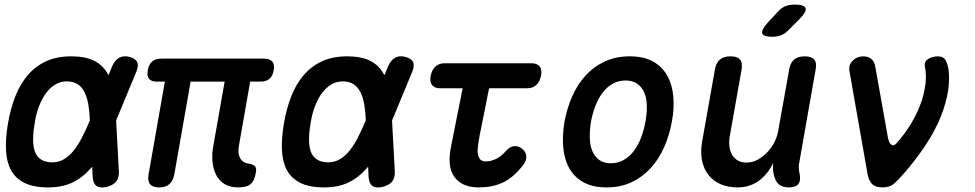

<svg xmlns="http://www.w3.org/2000/svg" viewBox="-20 -805 4240 835"><path d="M497 -59Q498 -31 485 -15Q472 1 443 8Q414 14 399.5 3.5Q385 -7 383 -35L381 -80Q375 -73 368 -66Q336 -30 292.5 -10Q249 10 188 10Q125 10 85.5 -10Q46 -30 27 -66.5Q8 -103 6 -154.5Q4 -206 15 -270Q26 -334 47 -387Q68 -440 101 -478.5Q134 -517 180.5 -538.5Q227 -560 289 -560Q350 -560 387 -542Q424 -524 444 -491Q448 -485 452 -478L467 -515Q479 -543 497.5 -553.5Q516 -564 542 -558Q569 -551 576.5 -535Q584 -519 572 -491L485 -281ZM371 -282Q369 -321 364 -352Q358 -384 346.5 -406Q335 -428 316.5 -439.5Q298 -451 270 -451Q243 -451 220.5 -437.5Q198 -424 180.5 -400.5Q163 -377 150 -343.5Q137 -310 131 -270Q124 -231 124 -199Q124 -167 132 -145Q140 -123 159 -111Q178 -99 207 -99Q236 -99 259 -113Q282 -127 301.5 -151.5Q321 -176 338 -210Q355 -243 371 -282Z M1015 10Q980 10 956 -5Q932 -20 919.5 -45Q907 -70 904 -103Q901 -136 908 -172L957 -450H809L738 -46Q732 -18 716.5 -4Q701 10 672 10Q644 10 632.5 -4Q621 -18 626 -46L697 -450H663Q638 -450 628 -462.5Q618 -475 623 -500Q627 -525 641.5 -537.5Q656 -550 682 -550H1128Q1154 -550 1164.5 -537Q1175 -524 1170 -498Q1166 -474 1151.5 -462Q1137 -450 1113 -450H1068L1019 -171Q1013 -138 1024.5 -117Q1036 -96 1065 -93Q1083 -89 1089.5 -81Q1096 -73 1093 -56Q1087 -18 1069.5 -4Q1052 10 1015 10Z M1697 -59Q1698 -31 1685 -15Q1672 1 1643 8Q1614 14 1599.5 3.5Q1585 -7 1583 -35L1581 -80Q1575 -73 1568 -66Q1536 -30 1492.5 -10Q1449 10 1388 10Q1325 10 1285.5 -10Q1246 -30 1227 -66.5Q1208 -103 1206 -154.5Q1204 -206 1215 -270Q1226 -334 1247 -387Q1268 -440 1301 -478.5Q1334 -517 1380.5 -538.5Q1427 -560 1489 -560Q1550 -560 1587 -542Q1624 -524 1644 -491Q1648 -485 1652 -478L1667 -515Q1679 -543 1697.5 -553.5Q1716 -564 1742 -558Q1769 -551 1776.5 -535Q1784 -519 1772 -491L1685 -281ZM1571 -282Q1569 -321 1564 -352Q1558 -384 1546.5 -406Q1535 -428 1516.5 -439.5Q1498 -451 1470 -451Q1443 -451 1420.5 -437.5Q1398 -424 1380.5 -400.5Q1363 -377 1350 -343.5Q1337 -310 1331 -270Q1324 -231 1324 -199Q1324 -167 1332 -145Q1340 -123 1359 -111Q1378 -99 1407 -99Q1436 -99 1459 -113Q1482 -127 1501.5 -151.5Q1521 -176 1538 -210Q1555 -243 1571 -282Z M2290 -530Q2316 -530 2327 -516Q2338 -502 2333 -476Q2328 -450 2312.5 -435.5Q2297 -421 2271 -421H2107L2065 -211Q2060 -183 2058 -163Q2056 -143 2059.5 -129.5Q2063 -116 2071 -109.5Q2079 -103 2092 -103Q2116 -103 2138.5 -114.5Q2161 -126 2182 -150Q2199 -169 2218 -169.5Q2237 -170 2252 -157Q2269 -142 2269 -123.5Q2269 -105 2255 -87Q2233 -59 2211.5 -40.5Q2190 -22 2166.5 -11Q2143 0 2117 5Q2091 10 2062 10Q2023 10 1996.5 -2.5Q1970 -15 1954.5 -38Q1939 -61 1936 -93Q1933 -125 1941 -165L1992 -421H1895Q1870 -421 1859 -435Q1848 -449 1853 -475Q1858 -501 1873.5 -515.5Q1889 -530 1915 -530Z M2618 10Q2558 10 2518 -12Q2478 -34 2456 -73Q2434 -112 2429.5 -164Q2425 -216 2435 -276Q2446 -335 2469 -387Q2492 -439 2527.5 -477.5Q2563 -516 2611 -538Q2659 -560 2719 -560Q2779 -560 2819 -538Q2859 -516 2881 -477.5Q2903 -439 2908 -387.5Q2913 -336 2902 -276Q2891 -216 2868 -164Q2845 -112 2809 -73Q2773 -34 2725.5 -12Q2678 10 2618 10ZM2637 -95Q2667 -95 2692 -109Q2717 -123 2735.5 -147Q2754 -171 2767 -204Q2780 -237 2787 -276Q2794 -314 2793 -347Q2792 -380 2781.5 -403.5Q2771 -427 2751 -441Q2731 -455 2700 -455Q2670 -455 2645 -441Q2620 -427 2601.5 -403Q2583 -379 2570 -346Q2557 -313 2550 -275Q2544 -237 2545 -204Q2546 -171 2556.5 -147Q2567 -123 2586.5 -109Q2606 -95 2637 -95Z M3411 10Q3382 10 3366.5 -4Q3351 -18 3345 -47Q3342 -59 3341.5 -72Q3341 -85 3343 -97Q3318 -46 3279 -18Q3240 10 3188 10Q3145 10 3112.5 -4.5Q3080 -19 3060 -45.5Q3040 -72 3033 -107.5Q3026 -143 3033 -186L3089 -502Q3094 -532 3111 -546Q3128 -560 3157 -560Q3187 -560 3198.5 -546Q3210 -532 3205 -502L3154 -214Q3150 -192 3152 -171Q3154 -150 3162.5 -134Q3171 -118 3187 -108Q3203 -98 3227 -98Q3253 -98 3276 -111Q3299 -124 3317.5 -143.5Q3336 -163 3348 -187Q3360 -211 3364 -234L3412 -502Q3417 -532 3433.5 -546Q3450 -560 3480 -560Q3509 -560 3521 -546Q3533 -532 3527 -502L3456 -98Q3453 -85 3454 -72.5Q3455 -60 3458 -47Q3463 -18 3451.5 -4Q3440 10 3411 10ZM3411 -676Q3395 -659 3377.5 -652Q3360 -645 3340 -645Q3300 -645 3295 -660Q3290 -675 3320 -708L3361 -752Q3379 -772 3396.5 -778.5Q3414 -785 3437 -785Q3479 -785 3483.5 -769Q3488 -753 3457 -722Z M3753 -48 3674 -497Q3672 -511 3676 -522Q3680 -533 3689 -542Q3698 -551 3709.5 -555.5Q3721 -560 3734 -560Q3756 -560 3769 -549Q3782 -538 3786 -518L3841 -210Q3845 -184 3856 -176Q3867 -168 3879 -182Q3913 -220 3939.5 -263Q3966 -306 3982.5 -350Q3999 -394 4004.5 -437Q4010 -480 4002 -518Q4000 -528 4004.5 -536Q4009 -544 4017 -549Q4025 -554 4036.5 -557Q4048 -560 4058 -560Q4083 -560 4092.5 -542.5Q4102 -525 4106 -497Q4111 -442 4098.5 -385Q4086 -328 4060 -271.5Q4034 -215 3995 -158.5Q3956 -102 3907 -46Q3885 -21 3867 -5.5Q3849 10 3818 10Q3787 10 3772.5 -5Q3758 -20 3753 -48Z"/></svg>

Font: Maple Mono SemiBold
Style: Italic
Weight: 600
Italic angle: -10°
Monospace: yes
Designer: subframe7536
Version: Version 7.000